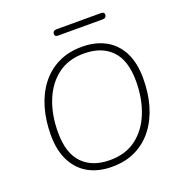

<svg xmlns="http://www.w3.org/2000/svg" viewBox="-151 -988 1054 1124"><g transform="rotate(-20 375.5 -426.0)"><path d="M357 8Q273 8 211.5 -26Q150 -60 116 -126.5Q82 -193 82 -289Q82 -378 104 -455Q126 -532 170 -590Q214 -648 279 -680.5Q344 -713 429 -713Q513 -713 575 -679Q637 -645 670.5 -579Q704 -513 704 -416Q704 -327 682 -250Q660 -173 616 -115Q572 -57 507.5 -24.5Q443 8 357 8ZM359 -33Q457 -33 523.5 -83.5Q590 -134 624.5 -221Q659 -308 659 -416Q659 -546 597.5 -609Q536 -672 426 -672Q329 -672 262.5 -621.5Q196 -571 161.5 -484.5Q127 -398 127 -289Q127 -159 188.5 -96Q250 -33 359 -33ZM322 -822Q301 -822 301 -838Q301 -849 307.5 -854.5Q314 -860 324 -860H602Q623 -860 623 -844Q623 -834 617 -828Q611 -822 600 -822Z"/></g></svg>

Font: Nunito ExtraLight
Style: Italic
Weight: 200
Italic angle: -9°
Designer: Vernon Adams
Foundry: Vernon Adams
Version: Version 3.602